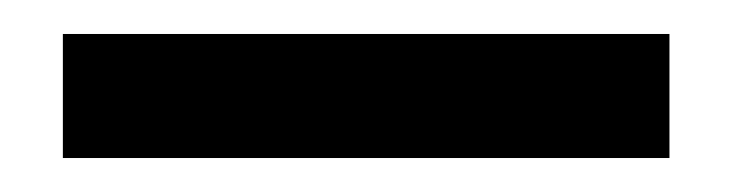

<svg xmlns="http://www.w3.org/2000/svg" viewBox="-20 -680 431 113"><path d="M17 -587V-660H374V-587Z"/></svg>

Font: DMSans_18ptMedium
Style: Regular
Weight: 500
Designer: Colophon Foundry, Jonny Pinhorn
Foundry: Colophon Foundry
Version: Version 4.004;gftools[0.9.30]